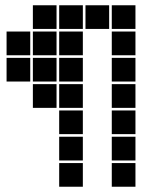

<svg xmlns="http://www.w3.org/2000/svg" viewBox="-20 -715 640 730"><path d="M106 -695Q105 -695 105 -695Q105 -695 105 -694V-606Q105 -605 105 -605Q105 -605 106 -605H194Q195 -605 195 -605Q195 -605 195 -606V-694Q195 -695 195 -695Q195 -695 194 -695ZM206 -695Q205 -695 205 -695Q205 -695 205 -694V-606Q205 -605 205 -605Q205 -605 206 -605H294Q295 -605 295 -605Q295 -605 295 -606V-694Q295 -695 295 -695Q295 -695 294 -695ZM306 -695Q305 -695 305 -695Q305 -695 305 -694V-606Q305 -605 305 -605Q305 -605 306 -605H394Q395 -605 395 -605Q395 -605 395 -606V-694Q395 -695 395 -695Q395 -695 394 -695ZM406 -695Q405 -695 405 -695Q405 -695 405 -694V-606Q405 -605 405 -605Q405 -605 406 -605H494Q495 -605 495 -605Q495 -605 495 -606V-694Q495 -695 495 -695Q495 -695 494 -695ZM6 -595Q5 -595 5 -595Q5 -595 5 -594V-506Q5 -505 5 -505Q5 -505 6 -505H94Q95 -505 95 -505Q95 -505 95 -506V-594Q95 -595 95 -595Q95 -595 94 -595ZM106 -595Q105 -595 105 -595Q105 -595 105 -594V-506Q105 -505 105 -505Q105 -505 106 -505H194Q195 -505 195 -505Q195 -505 195 -506V-594Q195 -595 195 -595Q195 -595 194 -595ZM206 -595Q205 -595 205 -595Q205 -595 205 -594V-506Q205 -505 205 -505Q205 -505 206 -505H294Q295 -505 295 -505Q295 -505 295 -506V-594Q295 -595 295 -595Q295 -595 294 -595ZM406 -595Q405 -595 405 -595Q405 -595 405 -594V-506Q405 -505 405 -505Q405 -505 406 -505H494Q495 -505 495 -505Q495 -505 495 -506V-594Q495 -595 495 -595Q495 -595 494 -595ZM6 -495Q5 -495 5 -495Q5 -495 5 -494V-406Q5 -405 5 -405Q5 -405 6 -405H94Q95 -405 95 -405Q95 -405 95 -406V-494Q95 -495 95 -495Q95 -495 94 -495ZM106 -495Q105 -495 105 -495Q105 -495 105 -494V-406Q105 -405 105 -405Q105 -405 106 -405H194Q195 -405 195 -405Q195 -405 195 -406V-494Q195 -495 195 -495Q195 -495 194 -495ZM206 -495Q205 -495 205 -495Q205 -495 205 -494V-406Q205 -405 205 -405Q205 -405 206 -405H294Q295 -405 295 -405Q295 -405 295 -406V-494Q295 -495 295 -495Q295 -495 294 -495ZM406 -495Q405 -495 405 -495Q405 -495 405 -494V-406Q405 -405 405 -405Q405 -405 406 -405H494Q495 -405 495 -405Q495 -405 495 -406V-494Q495 -495 495 -495Q495 -495 494 -495ZM106 -395Q105 -395 105 -395Q105 -395 105 -394V-306Q105 -305 105 -305Q105 -305 106 -305H194Q195 -305 195 -305Q195 -305 195 -306V-394Q195 -395 195 -395Q195 -395 194 -395ZM206 -395Q205 -395 205 -395Q205 -395 205 -394V-306Q205 -305 205 -305Q205 -305 206 -305H294Q295 -305 295 -305Q295 -305 295 -306V-394Q295 -395 295 -395Q295 -395 294 -395ZM406 -395Q405 -395 405 -395Q405 -395 405 -394V-306Q405 -305 405 -305Q405 -305 406 -305H494Q495 -305 495 -305Q495 -305 495 -306V-394Q495 -395 495 -395Q495 -395 494 -395ZM206 -295Q205 -295 205 -295Q205 -295 205 -294V-206Q205 -205 205 -205Q205 -205 206 -205H294Q295 -205 295 -205Q295 -205 295 -206V-294Q295 -295 295 -295Q295 -295 294 -295ZM406 -295Q405 -295 405 -295Q405 -295 405 -294V-206Q405 -205 405 -205Q405 -205 406 -205H494Q495 -205 495 -205Q495 -205 495 -206V-294Q495 -295 495 -295Q495 -295 494 -295ZM206 -195Q205 -195 205 -195Q205 -195 205 -194V-106Q205 -105 205 -105Q205 -105 206 -105H294Q295 -105 295 -105Q295 -105 295 -106V-194Q295 -195 295 -195Q295 -195 294 -195ZM406 -195Q405 -195 405 -195Q405 -195 405 -194V-106Q405 -105 405 -105Q405 -105 406 -105H494Q495 -105 495 -105Q495 -105 495 -106V-194Q495 -195 495 -195Q495 -195 494 -195ZM206 -95Q205 -95 205 -95Q205 -95 205 -94V-6Q205 -5 205 -5Q205 -5 206 -5H294Q295 -5 295 -5Q295 -5 295 -6V-94Q295 -95 295 -95Q295 -95 294 -95ZM406 -95Q405 -95 405 -95Q405 -95 405 -94V-6Q405 -5 405 -5Q405 -5 406 -5H494Q495 -5 495 -5Q495 -5 495 -6V-94Q495 -95 495 -95Q495 -95 494 -95Z"/></svg>

Font: Doto Black
Style: Regular
Weight: 900
Version: Version 1.000